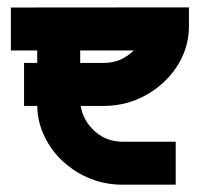

<svg xmlns="http://www.w3.org/2000/svg" viewBox="-20 -506 547 526"><path d="M497.6 -485.8V-434.6Q497.6 -388.7 478.5 -348.6Q459.5 -309.1 426.8 -279.3Q394.5 -249.5 352.5 -232.4Q310.5 -215.8 263.7 -215.8H201.2Q203.6 -200.7 209 -188.5Q217.3 -168.5 233.9 -151.9Q249 -136.2 270.5 -126.5Q292.5 -117.7 315.9 -117.7H461.4V0H315.9Q268.6 0 227.5 -16.6Q186.5 -32.7 152.8 -63.5Q121.1 -92.3 101.6 -132.8Q83 -170.9 82 -215.8H45.9V-333.5H82V-367.7H9.8V-485.4ZM309.1 -342.3Q330.1 -351.6 346.2 -367.7H199.7V-333.5H263.7Q288.1 -333.5 309.1 -342.3Z"/></svg>

Font: Sangha Kali
Style: Regular
Weight: 400
Designer: Seslavinskaya Anna
Foundry: Popkern
Version: Version 2.000;PS 002.000;hotconv 1.0.88;makeotf.lib2.5.64775